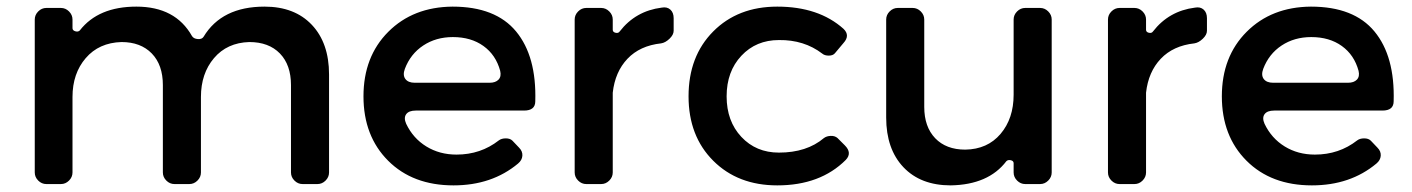

<svg xmlns="http://www.w3.org/2000/svg" viewBox="-20 -556 4264 580"><path d="M779 -536Q870 -536 922 -481Q974 -426 974 -331V-35Q974 -21 963.5 -10.5Q953 0 939 0H894Q880 0 869.5 -10.5Q859 -21 859 -35V-299Q859 -360 825.5 -394.5Q792 -429 733 -429Q666 -427 626.5 -380.5Q587 -334 587 -263V-35Q587 -21 576.5 -10.5Q566 0 552 0H507Q493 0 482.5 -10.5Q472 -21 472 -35V-299Q472 -360 438.5 -394.5Q405 -429 347 -429Q279 -427 239 -380.5Q199 -334 199 -263V-35Q199 -21 188.5 -10.5Q178 0 164 0H120Q106 0 95.5 -10.5Q85 -21 85 -35V-497Q85 -511 95.5 -521.5Q106 -532 120 -532H164Q178 -532 188.5 -521.5Q199 -511 199 -497V-471Q199 -464 207.5 -461.5Q216 -459 221 -464Q277 -536 392 -536Q510 -536 560 -447Q565 -439 577.5 -438Q590 -437 595 -445Q650 -536 779 -536Z M1347 -536Q1477 -536 1539 -461Q1601 -386 1597 -250Q1597 -222 1563 -222H1236Q1215 -222 1207 -211Q1199 -200 1207 -182Q1228 -138 1268 -113.5Q1308 -89 1359 -89Q1432 -89 1487 -132Q1495 -138 1508 -138Q1521 -138 1528 -131L1548 -110Q1559 -99 1558 -85.5Q1557 -72 1545 -62Q1466 4 1350 4Q1227 4 1152.5 -70.5Q1078 -145 1078 -265Q1078 -385 1153 -460Q1228 -535 1347 -536ZM1203 -348Q1196 -329 1204.5 -317.5Q1213 -306 1233 -306H1459Q1477 -306 1486 -315.5Q1495 -325 1491 -342Q1478 -390 1440.5 -417Q1403 -444 1348 -444Q1297 -444 1258.5 -418.5Q1220 -393 1203 -348Z M1796 -532Q1810 -532 1820.5 -521.5Q1831 -511 1831 -497V-466Q1831 -459 1839.5 -457Q1848 -455 1852 -461Q1900 -523 1979 -533Q1995 -536 2005 -527Q2015 -518 2015 -501V-463Q2015 -451 2002.5 -439Q1990 -427 1977 -425Q1913 -418 1875.5 -378.5Q1838 -339 1831 -276V-35Q1831 -21 1820.5 -10.5Q1810 0 1796 0H1751Q1737 0 1726.5 -10.5Q1716 -21 1716 -35V-497Q1716 -511 1726.5 -521.5Q1737 -532 1751 -532Z M2328 -536Q2453 -536 2528 -469Q2549 -449 2528 -426L2502 -395Q2496 -388 2483.5 -388Q2471 -388 2464 -394Q2409 -436 2333 -435Q2264 -435 2219.5 -387.5Q2175 -340 2175 -265Q2175 -190 2219.5 -142.5Q2264 -95 2333 -95Q2417 -95 2469 -139Q2477 -145 2489.5 -145.5Q2502 -146 2510 -139L2532 -117Q2555 -94 2535 -73Q2458 4 2328 4Q2209 4 2134.5 -70.5Q2060 -145 2060 -265Q2060 -386 2134.5 -461Q2209 -536 2328 -536Z M3122 -532Q3136 -532 3146.5 -521.5Q3157 -511 3157 -497V-35Q3157 -21 3146.5 -10.5Q3136 0 3122 0H3077Q3063 0 3052.5 -10.5Q3042 -21 3042 -35V-63Q3042 -70 3033.5 -72Q3025 -74 3020 -69Q2966 2 2852 4Q2761 4 2709 -51Q2657 -106 2657 -201V-497Q2657 -511 2667.5 -521.5Q2678 -532 2692 -532H2737Q2751 -532 2761.5 -521.5Q2772 -511 2772 -497V-233Q2772 -173 2805 -138.5Q2838 -104 2896 -104Q2963 -105 3002.5 -151.5Q3042 -198 3042 -270V-497Q3042 -511 3052.5 -521.5Q3063 -532 3077 -532Z M3407 -532Q3421 -532 3431.5 -521.5Q3442 -511 3442 -497V-466Q3442 -459 3450.5 -457Q3459 -455 3463 -461Q3511 -523 3590 -533Q3606 -536 3616 -527Q3626 -518 3626 -501V-463Q3626 -451 3613.5 -439Q3601 -427 3588 -425Q3524 -418 3486.5 -378.5Q3449 -339 3442 -276V-35Q3442 -21 3431.5 -10.5Q3421 0 3407 0H3362Q3348 0 3337.5 -10.5Q3327 -21 3327 -35V-497Q3327 -511 3337.5 -521.5Q3348 -532 3362 -532Z M3940 -536Q4070 -536 4132 -461Q4194 -386 4190 -250Q4190 -222 4156 -222H3829Q3808 -222 3800 -211Q3792 -200 3800 -182Q3821 -138 3861 -113.5Q3901 -89 3952 -89Q4025 -89 4080 -132Q4088 -138 4101 -138Q4114 -138 4121 -131L4141 -110Q4152 -99 4151 -85.5Q4150 -72 4138 -62Q4059 4 3943 4Q3820 4 3745.5 -70.5Q3671 -145 3671 -265Q3671 -385 3746 -460Q3821 -535 3940 -536ZM3796 -348Q3789 -329 3797.5 -317.5Q3806 -306 3826 -306H4052Q4070 -306 4079 -315.5Q4088 -325 4084 -342Q4071 -390 4033.5 -417Q3996 -444 3941 -444Q3890 -444 3851.5 -418.5Q3813 -393 3796 -348Z"/></svg>

Font: Trueno
Style: Round
Weight: 400
Designer: Julieta Ulanovsky, Jasper
Foundry: Julieta Ulanovsky, Cannot Into Space Fonts
Version: Version 3.001